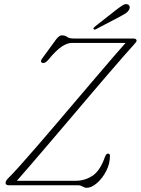

<svg xmlns="http://www.w3.org/2000/svg" viewBox="-20 -883 671 915"><path d="M353 0H25Q6.5 0 6.5 -10.5Q6.5 -20.5 18 -32.5Q38 -52 72.8 -90.8Q107.5 -129.5 152 -180.8Q196.5 -232 245.8 -290Q295 -348 344.8 -406.5Q394.5 -465 439.8 -518Q485 -571 521 -612.8Q557 -654.5 578.5 -678.5H322.5Q300 -678.5 273 -660.2Q246 -642 209 -596.5Q193 -579 181.5 -583.5Q167.5 -588.5 185.5 -610.5L248 -696Q262.5 -714.5 274 -714.5Q290.5 -714.5 300 -707Q309.5 -699.5 332 -699.5H614.5Q631 -699.5 631 -689Q631 -683.5 617 -669Q604.5 -655.5 573.5 -620.2Q542.5 -585 499.5 -535Q456.5 -485 406.8 -426.5Q357 -368 305.8 -307.5Q254.5 -247 207 -191.5Q159.5 -136 121.5 -91.8Q83.5 -47.5 60.5 -21.5H341Q385.5 -21.5 421.8 -46Q458 -70.5 481 -137.5Q486.5 -151 494.5 -151Q504 -151 504 -140Q504 -102.5 486 -67.8Q468 -33 442 -10.5Q416 12 393.5 12Q383.5 12 373.5 6Q363.5 0 353 0ZM532.5 -835Q552 -850 564.8 -858Q577.5 -866 588.5 -862Q596.5 -858.5 598 -851Q599.5 -843.5 594 -835.5Q589 -826 577.8 -818.8Q566.5 -811.5 552 -804L436.5 -743.5Q429 -739.5 426 -744.5Q424 -747 426.5 -750.2Q429 -753.5 432.5 -756.5Z"/></svg>

Font: Fraunces 9pt S050 Thin
Style: Italic
Weight: 100
Italic angle: -16°
Version: Version 1.000; ttfautohint (v1.8.3)